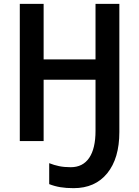

<svg xmlns="http://www.w3.org/2000/svg" viewBox="-20 -734 722 999"><path d="M601 -47Q601 90 538 167.5Q475 245 363 245Q324 245 294 240Q264 235 236 224V115Q261 125 287.5 130.5Q314 136 348 136Q411 136 444 87.5Q477 39 477 -53V-319H207V0H83V-714H207V-425H477V-714H601Z"/></svg>

Font: Noto Sans SemiCondensed SemiBold
Style: Regular
Weight: 600
Width: 4
Designer: Monotype Design Team
Foundry: Monotype Imaging Inc.
Version: Version 2.013; ttfautohint (v1.8.4.7-5d5b)